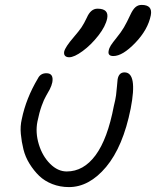

<svg xmlns="http://www.w3.org/2000/svg" viewBox="-20 -742 629 774"><path d="M437 -516.1Q413.6 -516.1 418 -537.1Q419.9 -548.3 427 -559.3Q434.1 -570.3 449.2 -588.9Q468.3 -612.3 479.7 -631.8Q491.2 -651.4 505.9 -683.1Q515.6 -704.1 526.1 -713.1Q536.6 -722.2 550.8 -722.2Q596.2 -722.2 587.9 -680.2Q576.2 -622.1 525.1 -569.1Q474.1 -516.1 437 -516.1ZM258.8 -511.2Q247.6 -511.2 242.2 -517.1Q236.8 -522.9 238.8 -534.2Q243.2 -552.7 276.9 -591.8Q298.3 -616.7 308.6 -631.8Q318.8 -647 330.1 -670.9Q345.7 -707 373 -707Q419.4 -707 412.1 -668Q405.8 -636.2 376.5 -598.6Q347.2 -561 313.2 -536.1Q279.3 -511.2 258.8 -511.2ZM257.8 12.2Q222.2 12.2 190.9 0Q159.7 -12.2 137.9 -33.2Q116.2 -54.2 99.1 -81.8Q82 -109.4 74.5 -139.9Q66.9 -170.4 64 -201.9Q61 -233.4 67.9 -262.2Q85 -345.7 132.8 -425.8Q143.1 -446.8 167 -446.8Q197.3 -446.8 190.9 -410.2Q188 -396.5 180.7 -382.1Q173.3 -367.7 165.5 -355Q157.7 -342.3 147.9 -315.2Q138.2 -288.1 130.9 -252Q122.1 -207.5 136.5 -160.2Q150.9 -112.8 181.9 -81.8Q212.9 -50.8 249 -50.8Q316.9 -50.8 365.2 -116.2Q413.6 -181.6 439 -314.9Q445.3 -339.8 447.8 -357.7Q450.2 -375.5 451.4 -392.8Q452.6 -410.2 454.1 -421.9Q459 -450.2 481.9 -450.2Q535.2 -450.2 506.8 -304.2Q476.1 -150.9 408 -69.3Q339.8 12.2 257.8 12.2Z"/></svg>

Font: Shantell Sans Irregular Bouncy
Style: Italic
Weight: 300
Italic angle: -11.31°
Designer: Stephen Nixon, Anya Danilova, Shantell Martin
Foundry: Arrow Type
Version: Version 1.006;[9816181b4]